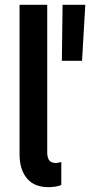

<svg xmlns="http://www.w3.org/2000/svg" viewBox="-20 -772 375 800"><path d="M61.5 -130.9V-752H176.8V-139.6Q176.3 -119.1 183.6 -106.2Q190.9 -93.3 212.9 -92.8Q220.2 -93.3 235.4 -96.7V-1Q212.4 7.8 181.6 7.8Q122.1 7.8 91.6 -29.5Q61 -66.9 61.5 -130.9ZM240.7 -752H335.4L321.8 -518.6H237.8Z"/></svg>

Font: Reddit Sans Vanilla SemiBold
Style: Regular
Weight: 600
Designer: Stephen Hutchings
Foundry: Reddit
Version: Version 1.013